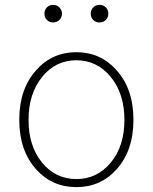

<svg xmlns="http://www.w3.org/2000/svg" viewBox="-20 -754 626 787"><path d="M129 -59Q59 -136 59 -263Q59 -390 129 -467Q194 -540 293 -540Q392 -540 457 -467Q527 -390 527 -263Q527 -136 457 -59Q392 13 293 13Q194 13 129 -59ZM152.5 -87.5Q208 -20 293 -20Q378 -20 434 -87.5Q490 -155 490 -262.5Q490 -370 434 -438.5Q378 -507 293 -507Q208 -507 152.5 -438.5Q97 -370 97 -262.5Q97 -155 152.5 -87.5ZM197.5 -662Q182 -662 172 -672.5Q162 -683 162 -698Q162 -713 172 -723.5Q182 -734 197.5 -734Q213 -734 223.5 -723.5Q234 -713 234 -698Q234 -683 223.5 -672.5Q213 -662 197.5 -662ZM388 -662Q372 -662 362 -672.5Q352 -683 352 -698Q352 -713 362 -723.5Q372 -734 388 -734Q404 -734 414 -723.5Q424 -713 424 -698Q424 -683 414 -672.5Q404 -662 388 -662Z"/></svg>

Font: Resource Han Rounded JP ExtraLight
Style: Regular
Weight: 250
Designer: Cyano Hao (round all glyphs); Ryoko NISHIZUKA 西塚涼子 (kana, bopomofo & ideographs); Paul D. Hunt (Latin, Greek & Cyrillic)
Foundry: Cyano Hao
Version: 0.990